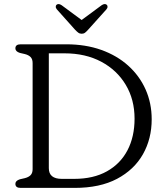

<svg xmlns="http://www.w3.org/2000/svg" viewBox="-20 -916 809 936"><path d="M55 -20Q55 -35 77 -42L101 -47.5Q119 -52 129 -62Q139 -72 139 -91.5V-608.5Q139 -628 129 -638Q119 -648 101 -652.5L77 -658Q55 -665 55 -680Q55 -700 80.5 -700H303.5Q397 -700 473.5 -672.8Q550 -645.5 605 -596Q660 -546.5 689.8 -479.8Q719.5 -413 719.5 -334.5Q719.5 -239.5 676.8 -164Q634 -88.5 550.5 -44.2Q467 0 344 0H80.5Q55 0 55 -20ZM341.5 -44Q435.5 -44 501.2 -80.8Q567 -117.5 601.5 -183.5Q636 -249.5 636 -337.5Q636 -430.5 593.2 -502.2Q550.5 -574 473.8 -615Q397 -656 294.5 -656H218V-96Q218 -44 281.5 -44ZM409.5 -771Q401.5 -762 394.8 -756.8Q388 -751.5 378.5 -751.5Q368.5 -751.5 361.5 -756.8Q354.5 -762 346 -771L257.5 -870Q251.5 -877 251.8 -883.5Q252 -890 256 -893Q265.5 -900.5 280.5 -890.5L378 -818.5L475.5 -890.5Q490.5 -900.5 500 -893Q504 -890 504.2 -883.5Q504.5 -877 498.5 -870Z"/></svg>

Font: Fraunces 9pt S100 Light
Style: Regular
Weight: 300
Version: Version 1.000; ttfautohint (v1.8.3)